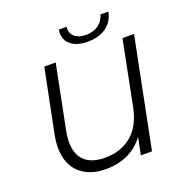

<svg xmlns="http://www.w3.org/2000/svg" viewBox="-153 -1014 1099 1154"><g transform="rotate(-20 396.5 -436.5)"><path d="M765 -700 625 0H554L576 -110Q533 -52 471 -23Q409 6 331 6Q224 6 162.5 -51.5Q101 -109 101 -215Q101 -253 110 -298L191 -700H264L183 -296Q175 -253 175 -223Q175 -142 219.5 -101Q264 -60 350 -60Q449 -60 517.5 -116.5Q586 -173 609 -287L691 -700ZM347 -858Q347 -865 349 -879H399Q398 -875 398 -867Q398 -833 423.5 -813Q449 -793 492 -793Q539 -793 572 -816Q605 -839 615 -879H666Q654 -818 607.5 -784.5Q561 -751 490 -751Q423 -751 385 -779.5Q347 -808 347 -858Z"/></g></svg>

Font: Montserrat Alternates
Style: Italic
Weight: 400
Italic angle: -11.3°
Designer: Julieta Ulanovsky
Foundry: Julieta Ulanovsky
Version: Version 7.200